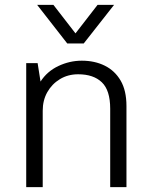

<svg xmlns="http://www.w3.org/2000/svg" viewBox="-20 -771 634 791"><path d="M88 0V-511H135L147 -435Q174 -477 220.5 -499Q267 -521 317 -521Q370 -521 411.5 -500.5Q453 -480 477 -439Q501 -398 501 -334V0H434V-323Q434 -399 399.5 -432Q365 -465 302 -465Q260 -465 227 -445Q194 -425 175 -391.5Q156 -358 156 -315V0ZM450 -751 325 -592H257L133 -751H200L310 -609H272L382 -751Z"/></svg>

Font: Chivo Medium ExtraLight
Style: Regular
Weight: 250
Version: Version 2.002